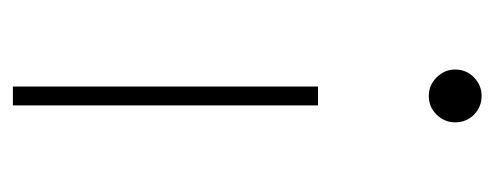

<svg xmlns="http://www.w3.org/2000/svg" viewBox="-255 -305 768 298"><g transform="rotate(90 129.0 -156.0)"><path d="M143.6 -265.6V208H114.3V-265.6ZM128.9 -519.5Q146 -519.5 158 -507.6Q169.9 -495.6 169.9 -478.5Q169.9 -461.9 158 -449.7Q146 -437.5 128.9 -437.5Q112.3 -437.5 100.1 -449.7Q87.9 -461.9 87.9 -478.5Q87.9 -495.6 100.1 -507.6Q112.3 -519.5 128.9 -519.5Z"/></g></svg>

Font: Reddit Sans ExtraLight
Style: Regular
Weight: 250
Designer: Stephen Hutchings
Foundry: Reddit
Version: Version 1.014